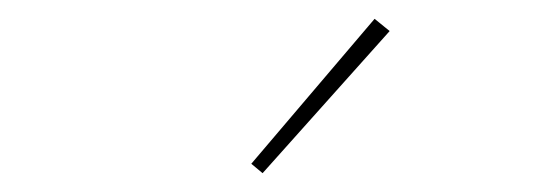

<svg xmlns="http://www.w3.org/2000/svg" viewBox="-20 -771 580 204"><path d="M259 -587 247 -597 378 -751 394 -738Z"/></svg>

Font: IBM Plex Sans Condensed Thin
Style: Italic
Weight: 100
Width: 3
Italic angle: -11°
Designer: Mike Abbink, Paul van der Laan, Pieter van Rosmalen
Foundry: Bold Monday
Version: Version 1.3